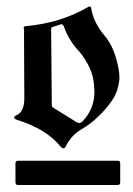

<svg xmlns="http://www.w3.org/2000/svg" viewBox="-20 -625 394 570"><path d="M174.8 -189.5Q171.9 -184.6 168.5 -184.6Q164.6 -184.6 160.2 -189.5Q117.7 -242.2 29.8 -269.5Q22.5 -272 22.5 -275.4Q22.5 -275.9 22.7 -278.1Q22.9 -280.3 27.3 -282.2Q52.2 -291 52.2 -334L51.3 -533.2Q51.3 -537.6 50.8 -539.6Q50.3 -541.5 50.3 -542Q50.3 -543.9 51.3 -545.4Q52.2 -546.9 56.2 -547.4Q159.2 -556.2 241.2 -604Q243.7 -605.5 246.1 -605.5Q246.6 -605.5 248.5 -605Q250.5 -604.5 251 -599.6Q257.8 -557.1 292 -517.1Q311.5 -494.1 323.2 -457Q334.5 -418.9 334.5 -396Q334.5 -393.1 334.5 -390.4Q334.5 -387.7 334 -385.3Q330.1 -353 313.5 -328.1Q296.9 -303.2 274.9 -282.2Q262.2 -269.5 248.5 -259Q234.9 -248.5 220.2 -240.2Q190.9 -222.7 174.8 -189.5ZM133.8 -313.5Q133.8 -307.6 138.2 -305.2L207.5 -262.2Q211.4 -259.8 214.8 -259.8Q221.2 -259.8 226.1 -266.1Q260.3 -302.2 260.3 -352.5Q260.3 -355 260.3 -357.2Q260.3 -359.4 259.8 -361.8Q258.8 -397 246.1 -423.8Q233.4 -450.7 214.8 -472.7Q184.6 -503.9 168.5 -548.8Q166 -553.2 161.6 -553.2Q160.2 -553.2 159.7 -552.7Q153.8 -550.3 147.9 -548.6Q142.1 -546.9 136.2 -544.9Q131.8 -543.5 131.8 -538.6ZM329.1 -147.9Q336.9 -147.9 336.9 -139.6V-84Q336.9 -75.7 329.1 -75.7H33.7Q25.9 -75.7 25.9 -84V-139.6Q25.9 -147.9 33.7 -147.9Z"/></svg>

Font: UnifrakturMaguntia sl
Style: Regular
Weight: 400
Designer: j. 'mach' wust, based on a font by Peter Wiegel, original typeface by Carl Albert Fahrenwaldt 1901
Version: Version 2010-11-24